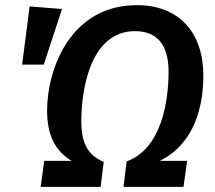

<svg xmlns="http://www.w3.org/2000/svg" viewBox="-20 -726 834 746"><path d="M512 -706C253 -706 163 -456 163 -297C163 -202 193 -141 258 -101H152L138 0H371L383 -97C324 -122 296 -166 296 -254C296 -392 337 -605 504 -605C588 -605 635 -555 635 -447C635 -337 609 -148 472 -99L460 0H693L707 -101H601C739 -170 770 -317 770 -433C770 -599 676 -706 512 -706ZM95 -701 66 -475H150L221 -691Z"/></svg>

Font: Fira Sans Medium
Style: Italic
Weight: 500
Italic angle: -8°
Designer: bBox Type GmbH & Carrois Corporate GbR & Edenspiekermann AG
Foundry: bBox Type GmbH & Carrois Corporate GbR & Edenspiekermann AG
Version: Version 4.301;PS 004.301;hotconv 1.0.88;makeotf.lib2.5.64775